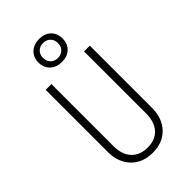

<svg xmlns="http://www.w3.org/2000/svg" viewBox="-290 -1075 1181 1181"><g transform="rotate(-45 300.0 -485.0)"><path d="M301 10Q213 10 160.5 -44.5Q108 -99 108 -190V-730H158V-190Q158 -117 196 -76Q234 -35 301 -35Q368 -35 405 -76Q442 -117 442 -190V-730H492V-190Q492 -99 440 -44.5Q388 10 301 10ZM301 -780Q254 -780 224.5 -807.5Q195 -835 195 -880Q195 -925 224.5 -952.5Q254 -980 301 -980Q348 -980 376.5 -952.5Q405 -925 405 -880Q405 -835 376.5 -807.5Q348 -780 301 -780ZM300 -815Q329 -815 347 -833Q365 -851 365 -880Q365 -909 347 -927Q329 -945 300 -945Q271 -945 253 -927Q235 -909 235 -880Q235 -851 253 -833Q271 -815 300 -815Z"/></g></svg>

Font: NKDuy Mono Thin
Style: Regular
Weight: 100
Monospace: yes
Designer: NKDuy
Foundry: NKDuy
Version: Version 2.251; ttfautohint (v1.8.4.7-5d5b)